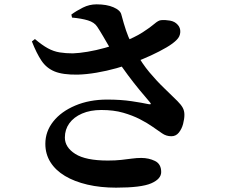

<svg xmlns="http://www.w3.org/2000/svg" viewBox="-20 -813 1040 885"><path d="M515 52Q443 52 383 38Q323 24 279.5 -2Q236 -28 212.5 -65.5Q189 -103 189 -150Q189 -207 225.5 -253Q262 -299 327 -326.5Q392 -354 474 -354Q537 -354 587 -346.5Q637 -339 664 -333Q683 -329 669 -344Q650 -366 623.5 -398Q597 -430 569.5 -467Q542 -504 519 -539Q504 -562 487.5 -590.5Q471 -619 455.5 -645.5Q440 -672 428 -690Q415 -710 385.5 -719Q356 -728 312 -732L309 -746Q332 -763 362 -778Q392 -793 425 -793Q472 -793 503 -779.5Q534 -766 539 -747Q551 -702 561 -672.5Q571 -643 583 -619Q595 -595 609 -568Q635 -520 669 -479.5Q703 -439 737 -406.5Q771 -374 798 -347Q815 -330 822.5 -316Q830 -302 830 -284Q830 -265 824 -242Q818 -219 804.5 -202Q791 -185 770 -185Q746 -185 727 -198.5Q708 -212 683 -229Q659 -246 625 -263.5Q591 -281 547.5 -293.5Q504 -306 447 -306Q396 -306 358 -289.5Q320 -273 299.5 -244.5Q279 -216 279 -179Q279 -134 327 -103.5Q375 -73 477 -73Q512 -73 539 -76Q566 -79 588 -82Q610 -85 631 -85Q666 -85 694.5 -71Q723 -57 723 -20Q723 12 677 32Q631 52 515 52ZM338 -469Q270 -468 232 -483.5Q194 -499 171 -533.5Q148 -568 127 -622L141 -633Q174 -605 200.5 -590.5Q227 -576 255 -571.5Q283 -567 316 -567Q345 -568 384 -574.5Q423 -581 464 -592.5Q505 -604 541 -617Q602 -641 637.5 -664Q673 -687 691.5 -703Q710 -719 722 -720Q741 -722 763.5 -718Q786 -714 799 -699Q812 -685 811 -665Q810 -645 795 -630Q779 -613 747.5 -594.5Q716 -576 676 -557.5Q636 -539 595 -524Q561 -511 516.5 -498.5Q472 -486 425 -478Q378 -470 338 -469Z"/></svg>

Font: Noto Serif SC ExtraLight ExtraBold
Style: Regular
Weight: 800
Version: Version 2.002-H1;hotconv 1.1.0;makeotfexe 2.6.0